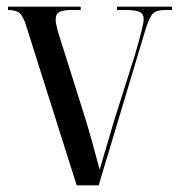

<svg xmlns="http://www.w3.org/2000/svg" viewBox="-20 -556 538 576"><path d="M59 -477Q50 -507 39 -516.5Q28 -526 4 -526V-536H222V-526H195Q169 -526 158 -520Q147 -514 147 -498Q147 -487 151.5 -470Q156 -453 162 -435L231 -216Q242 -182 255.5 -133.5Q269 -85 279 -47Q290 -83 296.5 -106.5Q303 -130 309 -149Q315 -168 322 -193L385 -392Q398 -437 404.5 -462.5Q411 -488 411 -500Q411 -514 399.5 -520Q388 -526 357 -526H331V-536H496V-526H475Q451 -526 440 -516.5Q429 -507 417 -469L276 0H210Z"/></svg>

Font: Noto Serif Display Condensed
Style: Regular
Weight: 400
Width: 3
Designer: Monotype Design Team
Foundry: Monotype Imaging Inc.
Version: Version 2.009